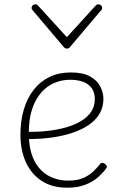

<svg xmlns="http://www.w3.org/2000/svg" viewBox="-20 -856 566 893"><path d="M293 17Q221 17 172.5 -15.5Q124 -48 99.5 -103.5Q75 -159 75 -229Q75 -294 91 -347.5Q107 -401 137.5 -439.5Q168 -478 211 -498.5Q254 -519 309 -519Q365 -519 398 -501Q431 -483 446 -454.5Q461 -426 461 -396Q461 -358 443.5 -328Q426 -298 394.5 -276Q363 -254 319 -239Q275 -224 221.5 -216.5Q168 -209 108 -209V-243Q158 -242 204.5 -247.5Q251 -253 290.5 -264.5Q330 -276 359.5 -294.5Q389 -313 405 -338Q421 -363 421 -395Q421 -439 391 -462Q361 -485 305 -485Q269 -485 234.5 -471Q200 -457 173 -427Q146 -397 130 -350.5Q114 -304 114 -238Q114 -158 139.5 -109Q165 -60 206.5 -38Q248 -16 296 -16Q340 -16 368 -28.5Q396 -41 414.5 -59Q433 -77 446 -94Q451 -99 456.5 -98.5Q462 -98 468 -94Q473 -90 476 -84.5Q479 -79 474 -73Q462 -56 439 -34.5Q416 -13 380 2Q344 17 293 17ZM437 -836Q444 -836 449.5 -831.5Q455 -827 455 -819Q455 -816 454 -813Q453 -810 450 -808L307 -639Q303 -633 299 -631.5Q295 -630 291 -630Q287 -630 283.5 -631.5Q280 -633 275 -639L132 -808Q130 -810 128.5 -813Q127 -816 127 -819Q127 -827 132.5 -831.5Q138 -836 145 -836Q149 -836 152 -834.5Q155 -833 157 -830L291 -683L425 -830Q428 -833 430.5 -834.5Q433 -836 437 -836Z"/></svg>

Font: Playwrite BR Thin
Style: Regular
Weight: 250
Version: Version 1.003